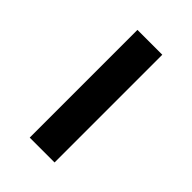

<svg xmlns="http://www.w3.org/2000/svg" viewBox="24 -226 552 552"><g transform="rotate(-45 300.0 50.5)"><path d="M81 101V0H519V101Z"/></g></svg>

Font: Iosevka Book
Style: Bold
Weight: 700
Designer: Belleve Invis
Foundry: Belleve Invis
Version: Version 28.0.7; ttfautohint (v1.8.3)